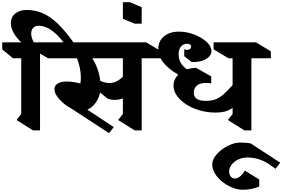

<svg xmlns="http://www.w3.org/2000/svg" viewBox="-79 -1169 2554 1736"><path d="M592 -776 537 -727Q401 -936 270 -936Q238 -936 220.5 -916.5Q203 -897 203 -865Q203 -828 227 -786H283V-719L286 -716H283V10H220L70 -84L113 -138V-642H38L-59 -723V-786H113Q66 -831 42.5 -875.5Q19 -920 19 -960Q19 -1013 58 -1046Q97 -1079 162 -1079Q241 -1079 310.5 -1048Q380 -1017 447.5 -951Q515 -885 592 -776Z M1378 -642H1202V10H1139L989 -84L1032 -138V-279Q996 -266 959 -266Q920 -266 892 -279L826 -332Q815 -279 783.5 -237Q752 -195 711 -177L950 -20L907 35L564 -189Q504 -220 458.5 -270.5Q413 -321 413 -361Q413 -396 443 -414Q473 -432 526 -432Q579 -432 648 -414Q652 -437 652 -469Q652 -512 642.5 -557.5Q633 -603 617 -642H356L217 -723V-786H1243L1378 -705ZM756 -642Q814 -550 828 -437Q878 -418 910 -418Q941 -418 970 -431Q999 -444 1032 -475V-642Z M1202 -955H1139L1032 -999V-1149H1095L1202 -1104Z M2194 -642V10H2131L1981 -84L2024 -138V-193Q1987 -169 1952 -160Q1917 -151 1872 -151Q1771 -151 1683 -185.5Q1595 -220 1542.5 -276.5Q1490 -333 1490 -395Q1490 -451 1533 -494Q1448 -542 1400 -601Q1352 -660 1352 -727Q1352 -797 1403 -840Q1454 -883 1540 -883Q1608 -883 1676.5 -857Q1745 -831 1789 -790Q1833 -749 1833 -708Q1833 -665 1786 -636.5Q1739 -608 1670 -608Q1658 -608 1652 -609L1587 -661V-724Q1603 -718 1615 -718Q1630 -718 1639.5 -726.5Q1649 -735 1649 -748Q1649 -773 1613 -773Q1578 -773 1557 -747.5Q1536 -722 1536 -678Q1536 -594 1612 -542Q1653 -555 1695 -555L1831 -478V-415Q1807 -419 1783 -419Q1729 -419 1701 -395.5Q1673 -372 1673 -330Q1673 -257 1783 -257Q1833 -257 1868.5 -270.5Q1904 -284 1937.5 -312.5Q1971 -341 2024 -399V-642H1987L1852 -723V-786H2235L2370 -705V-642Z M2188 128 2455 302 2412 357 2350 313Q2260 255 2158 255Q2113 255 2075 273Q2037 291 2015 320Q1993 349 1993 382Q1993 408 2007 426.5Q2021 445 2045 445Q2068 445 2092 426Q2116 407 2134 373L2265 454V517Q2238 530 2197 538.5Q2156 547 2119 547Q2058 547 1992.5 514Q1927 481 1883.5 427.5Q1840 374 1840 316Q1840 272 1880.5 226Q1921 180 1980.5 150Q2040 120 2092 120Q2151 120 2188 128Z"/></svg>

Font: InknutAntiqua
Style: Bold
Weight: 700
Designer: Claus Eggers Srensen
Foundry: Claus Eggers Srensen
Version: Version 1.000; ttfautohint (v1.2) -l 7 -r 28 -G 50 -x 13 -D 